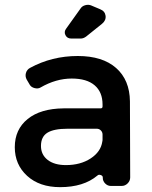

<svg xmlns="http://www.w3.org/2000/svg" viewBox="-20 -767 626 792"><path d="M335 -616Q324 -608 313 -608H274Q257 -608 250 -622Q243 -636 253 -649L313 -733Q319 -742 331.5 -745.5Q344 -749 355 -745L393 -729Q413 -721 415.5 -702Q418 -683 401 -669ZM437 0Q424 0 414 -10Q404 -20 404 -33V-35Q404 -42 395.5 -45Q387 -48 382 -43Q325 5 228 5Q143 5 92 -41.5Q41 -88 41 -160Q41 -233 94 -276Q147 -319 242 -320H395Q403 -320 403 -328V-336Q403 -387 370.5 -415Q338 -443 276 -443Q211 -443 147 -406Q137 -400 123 -403.5Q109 -407 103 -417L90 -439Q83 -452 87 -466Q91 -480 104 -487Q194 -536 301 -536Q403 -536 459 -486.5Q515 -437 516 -349L517 -35Q517 -21 506.5 -10.5Q496 0 482 0ZM252 -86Q312 -86 354 -113.5Q396 -141 402 -183L403 -189V-212Q403 -222 396 -229Q389 -236 379 -236H259Q202 -236 175.5 -219.5Q149 -203 149 -165Q149 -129 176.5 -107.5Q204 -86 252 -86Z"/></svg>

Font: Trueno
Style: Round
Weight: 400
Designer: Julieta Ulanovsky, Jasper
Foundry: Julieta Ulanovsky, Cannot Into Space Fonts
Version: Version 3.001